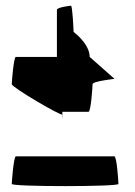

<svg xmlns="http://www.w3.org/2000/svg" viewBox="-20 -658 469 668"><path d="M21 -18C21 -8 392 -8 392 -18C392 -29 386 -114 378 -114H35C28 -114 21 -29 21 -18ZM21 -365C21 -354 196 -252 196 -260C196 -260 197 -223 197 -269H288C296 -269 302 -354 302 -365C302 -376 386 -384 378 -384L292 -460C292 -506 236 -547 236 -547C236 -554 232 -638 227 -638C221 -638 178 -632 178 -624V-460H35C28 -460 21 -376 21 -365Z"/></svg>

Font: Ampere
Style: SCUltCnd
Weight: 400
Version: Version 1